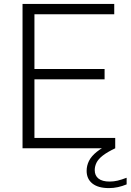

<svg xmlns="http://www.w3.org/2000/svg" viewBox="-20 -760 669 984"><path d="M95.5 0V-740H565.5V-687H156.5V-53H570.5V0ZM132 -353.5V-406.5H516V-353.5ZM538.5 204Q483 204 453.5 180.5Q424 157 424 115.5Q424 89 436 64.8Q448 40.5 476 18Q504 -4.5 552 -26L570.5 0Q529.5 19.5 506.5 37.5Q483.5 55.5 474.5 74Q465.5 92.5 465.5 112Q465.5 140 484.8 155.2Q504 170.5 542 170.5Q562.5 170.5 582.5 165.8Q602.5 161 629 151V185Q607 194 584.5 199Q562 204 538.5 204Z"/></svg>

Font: Encode Sans SemiExpanded Light
Style: Regular
Weight: 300
Width: 6
Designer: Multiple Designers
Foundry: Impallari Type
Version: Version 3.002